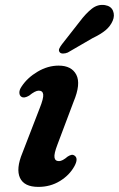

<svg xmlns="http://www.w3.org/2000/svg" viewBox="-20 -739 477 771"><path d="M217 -92Q230.5 -92 252 -110.5Q260 -115.5 266.5 -117Q273 -118.5 279.5 -114Q296 -102.5 278.5 -71Q258.5 -35 220.2 -11.8Q182 11.5 134 11.5Q77 11.5 60.2 -24.8Q43.5 -61 70 -125L139 -303.5Q155.5 -344.5 153.5 -359.8Q151.5 -375 135.5 -375Q121.5 -375 97 -355Q77.5 -343.5 66.5 -350Q58 -355 57.8 -366.8Q57.5 -378.5 67 -392Q90 -427 131 -451.2Q172 -475.5 215.5 -475.5Q267.5 -475.5 286.5 -438.8Q305.5 -402 275.5 -330.5L210.5 -158Q196.5 -121.5 198.8 -106.8Q201 -92 217 -92ZM299.5 -651.5Q324.5 -685 348.8 -704Q373 -723 401.5 -718.5Q426 -714.5 433.8 -695.5Q441.5 -676.5 432.5 -655.5Q423 -633.5 403.8 -617.5Q384.5 -601.5 352 -586L252 -528Q242.5 -524 233 -524Q223.5 -524 219.5 -529.5Q214.5 -536 218.2 -544.2Q222 -552.5 229 -561.5Z"/></svg>

Font: Fraunces 9pt S050 SemiBold
Style: Italic
Weight: 600
Italic angle: -16°
Version: Version 1.000; ttfautohint (v1.8.3)